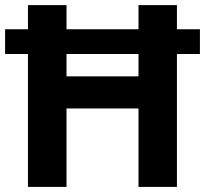

<svg xmlns="http://www.w3.org/2000/svg" viewBox="-20 -734 805 754"><path d="M89.8 0V-522H0V-619.1H89.8V-713.9H241.2V-619.1H523.9V-713.9H674.8V-619.1H765.1V-522H674.8V0H523.9V-308.1H241.2V0ZM241.2 -434.1H523.9V-522H241.2Z"/></svg>

Font: Open Sans
Style: Bold
Weight: 700
Designer: Monotype Design Team
Foundry: Monotype Imaging Inc.
Version: Version 3.000; ttfautohint (v1.8.4)